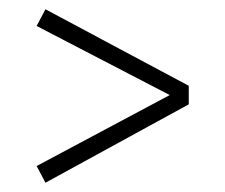

<svg xmlns="http://www.w3.org/2000/svg" viewBox="-20 -538 486 414"><path d="M78 -518 387 -353V-313L78 -144L59 -180L346 -333L59 -482Z"/></svg>

Font: Fira Sans Condensed ExtraLight
Style: Regular
Weight: 275
Width: 3
Designer: Carrois Corporate & Edenspiekermann AG
Foundry: Carrois Corporate GbR & Edenspiekermann AG
Version: Version 4.203